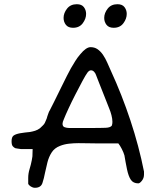

<svg xmlns="http://www.w3.org/2000/svg" viewBox="-20 -902 758 912"><path d="M146 -10Q136 -10 126.5 -16Q117 -22 114 -29V-57Q114 -78 120.5 -99Q127 -120 131 -141Q133 -149 134 -159.5Q135 -170 135 -194H79Q72 -195 65 -196Q58 -197 53 -198Q46 -201 40.5 -207.5Q35 -214 35 -231Q35 -251 44.5 -258Q54 -265 75 -269Q86 -271 98.5 -272.5Q111 -274 122 -275Q134 -277 147 -281Q160 -285 171 -294Q176 -298 182.5 -305Q189 -312 189 -312Q191 -314 193 -318.5Q195 -323 198 -330Q200 -334 202 -339.5Q204 -345 205 -350Q208 -358 210.5 -365.5Q213 -373 216 -377Q223 -390 237 -418.5Q251 -447 267.5 -480.5Q284 -514 297.5 -541Q311 -568 317 -578Q327 -595 337.5 -612Q348 -629 361 -644Q389 -678 410 -678Q429 -678 443 -668.5Q457 -659 469 -642Q481 -624 489.5 -604.5Q498 -585 507 -565Q559 -452 599.5 -330Q640 -208 664 -87V-73Q664 -56 654 -43.5Q644 -31 637 -31Q613 -31 601.5 -48Q590 -65 583 -99Q579 -116 576.5 -132.5Q574 -149 571 -164Q567 -178 558.5 -194.5Q550 -211 542 -221H431Q415 -221 395 -221.5Q375 -222 353 -222Q331 -222 308 -219.5Q285 -217 265 -209Q239 -199 225.5 -178Q212 -157 205.5 -131.5Q199 -106 194 -82Q189 -55 181.5 -32.5Q174 -10 146 -10ZM404 -294Q460 -294 482 -295Q504 -296 511 -305Q514 -313 514 -323Q514 -337 509.5 -354.5Q505 -372 499 -386Q495 -396 487 -416.5Q479 -437 469 -462Q459 -487 450 -510Q441 -533 436 -546Q434 -553 427.5 -560.5Q421 -568 412 -568Q404 -568 396 -558Q387 -546 371.5 -517Q356 -488 338 -453Q320 -418 305 -385.5Q290 -353 283 -335Q277 -322 277 -314Q277 -301 287.5 -297.5Q298 -294 309 -294ZM520 -770Q497 -770 486 -784Q475 -798 475 -817Q475 -840 491.5 -861Q508 -882 538 -882Q561 -882 571.5 -868Q582 -854 582 -836Q582 -813 566 -791.5Q550 -770 520 -770ZM327 -770Q304 -770 293 -784Q282 -798 282 -817Q282 -840 298.5 -861Q315 -882 345 -882Q368 -882 378.5 -868Q389 -854 389 -836Q389 -813 373 -791.5Q357 -770 327 -770Z"/></svg>

Font: Fuzzy Bubbles
Style: Regular
Weight: 400
Designer: Robert E. Leuschke
Foundry: Robert E. Leuschke
Version: Version 1.010; ttfautohint (v1.8.3)